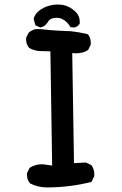

<svg xmlns="http://www.w3.org/2000/svg" viewBox="-20 -818 540 850"><path d="M187.5 11.7Q148.4 11.7 113.3 -5.9Q99.6 -21.5 99.6 -43Q99.6 -45.9 99.6 -51.8L111.3 -75.2Q136.7 -90.8 164.1 -90.8Q172.9 -90.8 182.6 -88.9L210.9 -85L203.1 -590.8Q182.6 -591.8 162.1 -591.8Q133.8 -591.8 109.4 -605.5Q95.7 -621.1 95.7 -642.6Q95.7 -645.5 95.7 -651.4L107.4 -673.8Q125 -689.5 146.5 -689.5Q150.4 -689.5 165 -688.5Q206.1 -683.6 241.2 -682.1Q276.4 -680.7 294.9 -679.7Q330.1 -675.8 367.2 -667L370.1 -665Q381.8 -650.4 381.8 -628.9Q381.8 -626 381.8 -620.1L370.1 -596.7L368.2 -595.7Q348.6 -582 314.5 -582Q307.6 -582 299.8 -583L307.6 -95.7L360.4 -98.6L384.8 -86.9Q397.5 -68.4 397.5 -46.9Q397.5 -43.9 397.5 -38.1L384.8 -12.7Q289.1 11.7 187.5 11.7ZM259.8 -795.9Q288.1 -790 310.5 -769.5Q333 -750 333 -721.7Q333 -718.8 333 -712.9Q329.1 -708 327.1 -706.1Q317.4 -696.3 304.7 -696.3Q300.8 -696.3 292 -698.2Q283.2 -711.9 276.4 -718.8Q255.9 -739.3 230.5 -739.3Q224.6 -739.3 219.7 -738.3Q201.2 -735.4 195.3 -725.6Q187.5 -711.9 174.8 -702.1L158.2 -696.3L136.7 -706.1L128.9 -734.4Q135.7 -762.7 168 -780.3Q182.6 -789.1 200.2 -793.5Q217.8 -797.9 232.4 -797.9Q247.1 -797.9 259.8 -795.9Z"/></svg>

Font: JasonHandwriting2
Style: SemiBold
Weight: 600
Version: Version 1.04.7